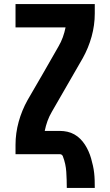

<svg xmlns="http://www.w3.org/2000/svg" viewBox="-20 -755 540 940"><path d="M307 165Q307 126 304.5 86.5Q302 47 288 11V10Q286 6 282.5 3Q279 0 274 0H56V-46Q56 -103 71.5 -159Q87 -215 115 -265L191 -396L266 -527Q279 -549 287.5 -572.5Q296 -596 301 -621H56V-735H444V-689Q444 -632 428.5 -576Q413 -520 385 -470L234 -208Q221 -186 212.5 -162.5Q204 -139 199 -114H274Q292 -114 310 -110Q328 -106 344 -97Q360 -88 373 -75Q386 -62 396 -46.5Q406 -31 413.5 -14Q421 3 426 20.5Q431 38 435 56Q439 74 441 92Q443 110 443.5 128.5Q444 147 444 165Z"/></svg>

Font: Iosevka Curly Heavy
Style: Regular
Weight: 900
Monospace: yes
Designer: Belleve Invis
Foundry: Belleve Invis
Version: Version 22.1.2; ttfautohint (v1.8.4)